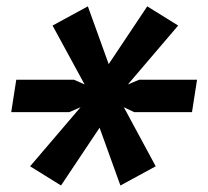

<svg xmlns="http://www.w3.org/2000/svg" viewBox="-20 -570 640 590"><path d="M72.5 -59 227.5 -240.5 193 -225.5H14.5L30 -325H207.5L240 -310.5L141.5 -491.5L250 -550.5L314 -373L432.5 -550.5L527.5 -491.5L373 -310.5L407.5 -325H585.5L570 -225.5H392L360.5 -240.5L458.5 -59L350 0L286 -177.5L167.5 0Z"/></svg>

Font: JuliaMono BoldItalic
Style: Regular
Weight: 700
Italic angle: -9°
Monospace: yes
Designer: cormullion
Foundry: corm
Version: Version 0.049; ttfautohint (v1.8.4)